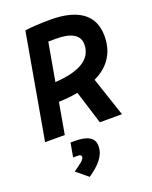

<svg xmlns="http://www.w3.org/2000/svg" viewBox="-179 -799 944 1191"><g transform="rotate(-20 293.0 -203.0)"><path d="M14.6 0H144.5L180.7 -206.1C227.1 -207.5 269.5 -211.9 307.6 -219.2L376 0H522L435.5 -258.8C535.6 -306.2 586.4 -385.3 586.4 -493.7C586.4 -631.3 490.2 -703.1 305.2 -703.1C237.3 -703.1 179.7 -699.7 136.7 -693.4ZM202.1 -328.6 246.6 -579.6C263.2 -580.1 280.8 -580.1 298.8 -580.1C398.9 -580.1 451.2 -548.3 451.2 -487.3C451.2 -391.6 366.2 -337.9 202.1 -328.6ZM201.2 296.9C265.6 252.4 317.9 203.1 317.9 135.7C317.9 81.1 276.4 55.7 189 55.7H162.1L145.5 148.4H177.2C192.4 148.4 199.7 153.3 199.7 163.6C199.7 183.6 165.5 205.1 125 233.9Z"/></g></svg>

Font: Cascadia Mono PL
Style: Bold Italic
Weight: 700
Italic angle: -10°
Monospace: yes
Designer: Aaron Bell
Foundry: Saja Typeworks
Version: Version 2404.023